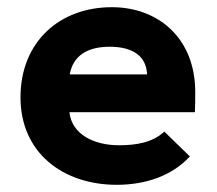

<svg xmlns="http://www.w3.org/2000/svg" viewBox="-20 -502 603 534"><path d="M305 12C383 12 458 -12 508 -67L437 -136C404 -105 357 -98 311 -98C243 -98 180 -127 173 -190H522C523 -205 523 -231 523 -246C523 -396 420 -482 291 -482C146 -482 37 -386 37 -231C37 -78 154 12 305 12ZM174 -295C183 -347 223 -372 285 -372C348 -372 387 -347 389 -295Z"/></svg>

Font: Inconsolata SemiExpanded Black
Style: Regular
Weight: 900
Width: 6
Monospace: yes
Designer: Raph Levien, Cyreal, Brenton Simpson
Foundry: Raph Levien, Cyreal, Google
Version: Version 3.100